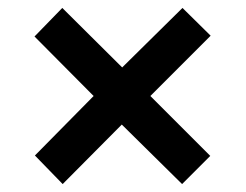

<svg xmlns="http://www.w3.org/2000/svg" viewBox="-20 -595 619 484"><path d="M440 -575 511 -505 359 -353 510 -202 439 -131 287 -281 138 -131 68 -203 216 -353 67 -503 137 -575 288 -425Z"/></svg>

Font: Noto Sans Thai Looped UI
Style: Bold
Weight: 700
Designer: Cadson Demak Team
Foundry: Cadson Demak Co., Ltd.
Version: Version 1.000; ttfautohint (v1.8.4.7-5d5b)